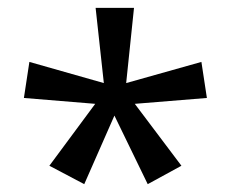

<svg xmlns="http://www.w3.org/2000/svg" viewBox="-20 -780 591 490"><path d="M322 -760 302 -568 494 -622 508 -530 324 -515 443 -357 357 -310 272 -485 195 -310 106 -357 223 -515 41 -530 55 -622 245 -568 224 -760Z"/></svg>

Font: Noto Sans Nabataean
Style: Regular
Weight: 400
Designer: Monotype Design Team
Foundry: Monotype Imaging Inc.
Version: Version 2.001; ttfautohint (v1.8.4.7-5d5b)